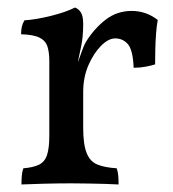

<svg xmlns="http://www.w3.org/2000/svg" viewBox="-20 -487 459 510"><path d="M201 -147Q201 -104 210 -81Q219 -58 238.5 -50Q258 -42 290 -40Q293 -32 294 -21Q295 -10 295 3Q280 2 259.5 1.5Q239 1 215.5 0.5Q192 0 169 0Q134 0 95 1Q56 2 37 3Q37 -10 38 -21Q39 -32 42 -40Q68 -42 83.5 -49.5Q99 -57 105 -75.5Q111 -94 111 -127V-227H201ZM201 -293V-214H111V-325L201 -423Q201 -388 195 -361Q189 -334 184 -307ZM179 -301Q190 -329 196 -347Q202 -365 209 -377Q231 -412 261 -435Q291 -458 330 -458Q368 -458 399 -434Q396 -418 394.5 -397Q393 -376 392.5 -355Q392 -334 392 -316Q383 -313 367.5 -310Q352 -307 335 -307Q333 -355 319.5 -370Q306 -385 286 -385Q268 -385 248.5 -365.5Q229 -346 215 -314Q201 -282 201 -243ZM111 -214V-325Q111 -348 106 -363.5Q101 -379 85 -387Q69 -395 36 -396Q36 -407 38 -416Q40 -425 45 -433Q76 -435 116 -445Q156 -455 179 -467Q188 -464 194.5 -454.5Q201 -445 201 -423Z"/></svg>

Font: Vollkorn
Style: Regular
Weight: 400
Designer: Friedrich Althausen
Foundry: Friedrich Althausen
Version: Version 4.104